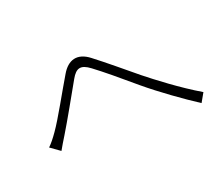

<svg xmlns="http://www.w3.org/2000/svg" viewBox="-97 -850 1194 1027"><g transform="rotate(-30 500.0 -336.0)"><path d="M73 -265 121 -216C135 -233 157 -259 177 -281C224 -334 322 -454 373 -516C410 -561 439 -564 482 -518C528 -469 584 -403 660 -311C729 -229 827 -129 898 -63L936 -109C840 -191 743 -297 692 -355C639 -417 559 -512 509 -566C453 -628 394 -619 346 -562C286 -493 189 -371 139 -322C115 -298 95 -280 73 -265Z"/></g></svg>

Font: Noto Sans CJK Light
Style: Regular
Weight: 300
Designer: Ryoko NISHIZUKA (kana & ideographs); Paul D. Hunt (Latin, Greek & Cyrillic); Wenlong ZHANG (bopomofo); Sandoll Communica
Foundry: Adobe Systems Incorporated
Version: Version 1.000;PS 1;hotconv 1.0.78;makeotf.lib2.5.61930